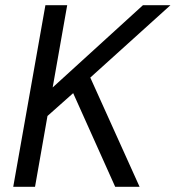

<svg xmlns="http://www.w3.org/2000/svg" viewBox="-20 -720 677 740"><path d="M31 0 155 -700H239L183 -383L531 -700H637L328 -421L518 0H424L262 -361L163 -273L115 0Z"/></svg>

Font: DM Sans 11pt
Style: Italic
Weight: 400
Italic angle: -10°
Version: Version 4.004;gftools[0.9.30]